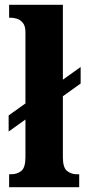

<svg xmlns="http://www.w3.org/2000/svg" viewBox="-20 -780 360 800"><path d="M18 0V-54H27Q52 -54 69 -68Q86 -82 86 -125V-282L16 -232V-299L86 -349V-646Q86 -672 75 -685Q64 -698 50.5 -702Q37 -706 27 -706H18V-760H242V-448L316 -501V-432L242 -379V-125Q242 -82 259 -68Q276 -54 300 -54H310V0Z"/></svg>

Font: Noto Serif Thai Condensed ExtraBold
Style: Regular
Weight: 800
Width: 3
Designer: Monotype Design Team
Foundry: Monotype Imaging Inc.
Version: Version 2.002; ttfautohint (v1.8.4.7-5d5b)